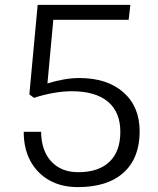

<svg xmlns="http://www.w3.org/2000/svg" viewBox="-20 -750 648 785"><path d="M298 15Q231 15 181.5 -13Q132 -41 104.5 -91.5Q77 -142 77 -211H148Q149 -134 189.5 -90Q230 -46 300 -46Q383 -46 427.5 -88.5Q472 -131 472 -211Q472 -292 421 -334.5Q370 -377 273 -377Q239 -377 199 -370Q159 -363 119 -350L100 -364L134 -730H513L506 -669H198L174 -409Q246 -431 304 -431Q418 -431 484.5 -372.5Q551 -314 551 -213Q551 -104 485.5 -44.5Q420 15 298 15Z"/></svg>

Font: Fauna One
Style: Regular
Weight: 400
Designer: Eduardo Rodriguez Tunni
Foundry: Eduardo Rodriguez Tunni
Version: Version 2.001; ttfautohint (v1.8.4.7-5d5b);gftools[0.9.23]